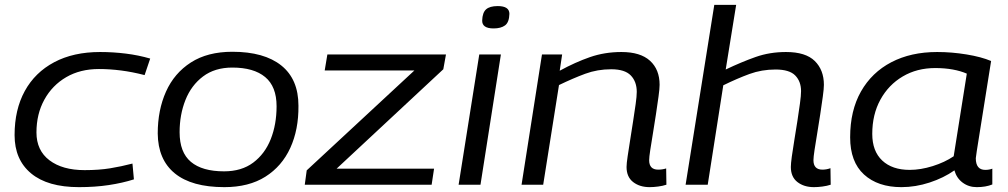

<svg xmlns="http://www.w3.org/2000/svg" viewBox="-20 -760 4148 790"><path d="M305 10Q176 10 108 -46.5Q40 -103 40 -204Q40 -309 82 -385.5Q124 -462 203 -504Q282 -546 392 -546Q445 -546 497.5 -539.5Q550 -533 598 -519L575 -451Q525 -464 478 -470Q431 -476 387 -476Q310 -476 252.5 -442.5Q195 -409 162.5 -350Q130 -291 130 -215Q130 -141 183.5 -100.5Q237 -60 328 -60Q387 -60 433 -67.5Q479 -75 525 -87L531 -22Q484 -7 427.5 1.5Q371 10 305 10Z M903 10Q769 10 699.5 -46.5Q630 -103 629 -211Q629 -307 663 -383Q697 -459 765.5 -503Q834 -547 936 -547Q1067 -547 1137.5 -490.5Q1208 -434 1208 -325Q1209 -227 1174.5 -151.5Q1140 -76 1072 -33Q1004 10 903 10ZM902 -55Q974 -55 1022 -91Q1070 -127 1094 -187.5Q1118 -248 1118 -323Q1118 -404 1071 -443Q1024 -482 936 -482Q864 -482 815.5 -445.5Q767 -409 743 -348.5Q719 -288 719 -216Q719 -133 765.5 -94Q812 -55 902 -55Z M1234 0 1242 -59 1685 -470H1316L1327 -536H1815L1804 -475L1365 -66H1766L1756 0Z M2028 -735Q2076 -735 2076 -703Q2075 -668 2058 -655.5Q2041 -643 2011 -643Q1963 -643 1964 -676Q1965 -708 1980 -721.5Q1995 -735 2028 -735ZM1867 0 1952 -536H2041L1957 0Z M2210 -536H2293L2283 -469Q2347 -504 2407.5 -525Q2468 -546 2537 -546Q2615 -546 2654.5 -510Q2694 -474 2694 -411Q2694 -395 2689.5 -362.5Q2685 -330 2679 -290Q2673 -250 2666.5 -211Q2660 -172 2655.5 -142.5Q2651 -113 2651 -101Q2651 -62 2688 -62Q2706 -62 2721 -67L2722 0Q2707 5 2688 7.5Q2669 10 2653 10Q2612 10 2585 -11Q2558 -32 2558 -73Q2558 -87 2562.5 -117Q2567 -147 2573 -185Q2579 -223 2585 -261.5Q2591 -300 2595.5 -332Q2600 -364 2600 -382Q2600 -424 2575.5 -449.5Q2551 -475 2495 -475Q2438 -475 2388 -456.5Q2338 -438 2280 -410L2215 0H2126Z M3327 -101Q3327 -62 3364 -62Q3381 -62 3397 -68L3398 0Q3383 5 3364 7.5Q3345 10 3329 10Q3288 10 3261 -11Q3234 -32 3234 -73Q3234 -86 3238 -116Q3242 -146 3248.5 -184.5Q3255 -223 3261 -262.5Q3267 -302 3271.5 -334.5Q3276 -367 3276 -385Q3276 -425 3252 -449.5Q3228 -474 3171 -474Q3114 -474 3063.5 -455.5Q3013 -437 2956 -409L2892 0H2801L2919 -740H3009L2966 -474Q3031 -505 3089 -525.5Q3147 -546 3214 -546Q3295 -546 3332.5 -509Q3370 -472 3370 -411Q3370 -395 3365.5 -362.5Q3361 -330 3355 -290Q3349 -250 3342.5 -211.5Q3336 -173 3331.5 -143Q3327 -113 3327 -101Z M3999 10Q3966 10 3941 -8.5Q3916 -27 3907 -59Q3863 -28 3805 -9Q3747 10 3689 10Q3592 10 3535 -42Q3478 -94 3478 -195Q3478 -305 3522.5 -383.5Q3567 -462 3647.5 -504Q3728 -546 3836 -546Q3896 -546 3957 -536Q4018 -526 4058 -509Q4027 -313 4011 -214Q3995 -115 3995 -109Q3995 -61 4034 -61Q4050 -61 4063 -66V-1Q4036 10 3999 10ZM3904 -117 3958 -457Q3933 -468 3900 -474Q3867 -480 3828 -480Q3753 -480 3694.5 -445.5Q3636 -411 3602.5 -350Q3569 -289 3569 -209Q3569 -138 3610 -99.5Q3651 -61 3723 -61Q3768 -61 3817.5 -76.5Q3867 -92 3904 -117Z"/></svg>

Font: Georama Extended
Style: Italic
Weight: 400
Width: 7
Italic angle: -9°
Designer: Jean-Baptiste Levee
Foundry: Production Type
Version: Version 1.000